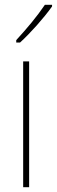

<svg xmlns="http://www.w3.org/2000/svg" viewBox="-20 -784 238 804"><path d="M198 -757V-764H168C135 -715 93 -665 48 -616V-606H64C107 -645 164 -709 198 -757ZM102 0V-527H77V0Z"/></svg>

Font: Noto Sans Thai Looped Condensed Thin
Style: Regular
Weight: 100
Width: 3
Designer: Sasikarn Vongin, Ben Mitchell
Foundry: The Fontpad Ltd
Version: Version 1.001